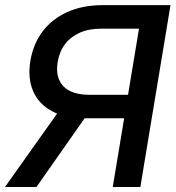

<svg xmlns="http://www.w3.org/2000/svg" viewBox="-35 -748 702 768"><path d="M416 0 521 -633.3H369.6Q319.8 -633.3 283.4 -616.9Q247.1 -600.6 224.9 -571Q202.6 -541.5 195.8 -500Q185.5 -438.5 218 -403.6Q250.5 -368.7 324.7 -368.7H523.9L508.3 -274.9H306.6Q225.1 -274.9 172.1 -303.7Q119.1 -332.5 97.2 -384.3Q75.2 -436 86.4 -503.9Q97.7 -572.3 135.5 -622.3Q173.3 -672.4 234.6 -700Q295.9 -727.5 377 -727.5H647L526.4 0ZM-15.1 0 217.8 -328.1H340.8L110.8 0Z"/></svg>

Font: Inter 24pt Medium
Style: Italic
Weight: 500
Italic angle: -9.3988°
Designer: Rasmus Andersson
Foundry: rsms
Version: Version 4.001;git-66647c0bb